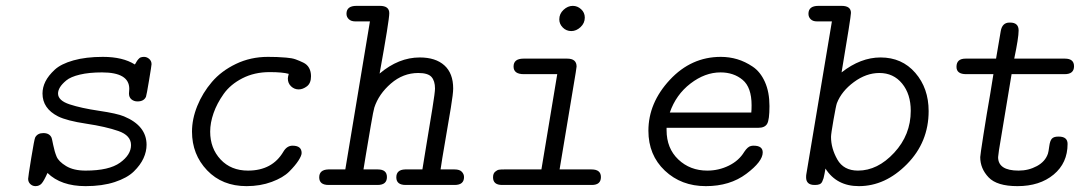

<svg xmlns="http://www.w3.org/2000/svg" viewBox="-20 -631 3715 655"><path d="M76 -21Q76 -27 86.5 -91.5Q97 -156 100 -162Q108 -177 128 -177Q149 -177 156 -161Q157 -159 161.5 -136.5Q166 -114 173 -97Q180 -80 205.5 -64.5Q231 -49 272 -49Q352 -49 389.5 -76Q427 -103 427 -136Q427 -169 384 -184Q341 -199 274.5 -209Q208 -219 178 -234Q125 -261 125 -312Q125 -333 135 -353Q145 -373 166.5 -393Q188 -413 230.5 -425Q273 -437 331 -437Q399 -437 440 -411Q441 -412 443 -415.5Q445 -419 445.5 -420Q446 -421 448 -424Q450 -427 451.5 -428.5Q453 -430 455 -432Q457 -434 459.5 -435Q462 -436 465 -436.5Q468 -437 471 -437Q481 -437 489 -430Q497 -423 497 -412Q497 -408 488.5 -357Q480 -306 478 -301Q471 -285 449 -285Q437 -285 428.5 -292Q420 -299 420 -312Q420 -314 420.5 -319.5Q421 -325 421 -328Q421 -384 328 -384Q284 -384 252.5 -376.5Q221 -369 206 -356.5Q191 -344 184.5 -333Q178 -322 178 -312Q178 -288 217.5 -275Q257 -262 318 -253Q379 -244 403 -234Q480 -202 480 -137Q480 -114 469.5 -91Q459 -68 436.5 -46Q414 -24 371.5 -10Q329 4 272 4Q188 4 142 -41Q130 -14 122 -5Q114 4 101 4Q91 4 83.5 -3Q76 -10 76 -21Z M635 -182Q635 -225 653 -269.5Q671 -314 703 -351.5Q735 -389 785 -413Q835 -437 894 -437Q913 -437 924.5 -436.5Q936 -436 956 -434.5Q976 -433 988.5 -428.5Q1001 -424 1014.5 -417.5Q1028 -411 1034.5 -399Q1041 -387 1041 -371Q1041 -347 1027 -336.5Q1013 -326 999 -326Q984 -326 973 -336.5Q962 -347 962 -363Q962 -368 965 -379Q944 -385 900 -385Q848 -385 807 -364Q766 -343 743 -310.5Q720 -278 708.5 -245Q697 -212 697 -182Q697 -125 732.5 -87Q768 -49 826 -49Q909 -49 947 -114Q959 -134 978 -134Q1009 -134 1009 -109Q1009 -100 998 -83Q987 -66 966.5 -45.5Q946 -25 907 -10.5Q868 4 821 4Q738 4 686.5 -50Q635 -104 635 -182Z M1100 -53H1158L1242 -558H1192Q1178 -558 1170 -565.5Q1162 -573 1162 -584Q1162 -611 1196 -611H1276Q1308 -611 1308 -586Q1308 -562 1275 -380Q1340 -435 1412 -435Q1466 -435 1496 -408Q1526 -381 1526 -329Q1526 -312 1518 -263Q1510 -214 1498.5 -148Q1487 -82 1483 -53H1531Q1548 -53 1555.5 -45Q1563 -37 1563 -27Q1563 0 1531 0H1364Q1332 0 1332 -26Q1332 -52 1362 -53H1421Q1424 -73 1435 -139Q1446 -205 1455 -260.5Q1464 -316 1464 -329Q1464 -355 1452 -368.5Q1440 -382 1407 -382Q1355 -382 1313.5 -346Q1272 -310 1257 -264Q1254 -255 1245 -202.5Q1236 -150 1228 -102Q1220 -54 1220 -53H1269Q1300 -53 1300 -27Q1300 0 1268 0H1101Q1069 0 1069 -26Q1069 -52 1100 -53Z M1662 -26Q1662 -39 1669 -45Q1676 -51 1682 -52Q1688 -53 1700 -53H1827L1881 -378H1767Q1732 -378 1732 -404Q1732 -431 1766 -431H1915Q1947 -431 1947 -404L1944 -383L1889 -53H1998Q2030 -53 2030 -27Q2030 0 1999 0H1693Q1662 0 1662 -26ZM1888 -565Q1888 -584 1902.5 -597.5Q1917 -611 1934 -611Q1950 -611 1962.5 -599.5Q1975 -588 1975 -571Q1975 -552 1960.5 -538.5Q1946 -525 1929 -525Q1912 -525 1900 -537Q1888 -549 1888 -565Z M2192 -185Q2192 -280 2265 -358.5Q2338 -437 2439 -437Q2468 -437 2495 -429Q2522 -421 2548 -403.5Q2574 -386 2589.5 -351.5Q2605 -317 2605 -269Q2605 -222 2597 -208.5Q2589 -195 2567 -195H2254V-187Q2254 -125 2294 -87Q2334 -49 2393 -49Q2432 -49 2466.5 -66Q2501 -83 2519 -113Q2531 -131 2542 -133Q2546 -134 2551 -134Q2582 -134 2582 -111Q2582 -80 2526 -38Q2470 4 2388 4Q2304 4 2248 -49Q2192 -102 2192 -185ZM2265 -247H2543Q2544 -256 2544 -272Q2544 -333 2513.5 -358.5Q2483 -384 2438 -384Q2385 -384 2335.5 -346Q2286 -308 2265 -247Z M2730 -26Q2730 -34 2731 -38L2818 -558H2767Q2753 -558 2745.5 -565.5Q2738 -573 2738 -584Q2738 -611 2772 -611H2851Q2883 -611 2883 -587Q2883 -574 2851 -384Q2916 -435 2984 -435Q3057 -435 3102.5 -382.5Q3148 -330 3148 -252Q3148 -146 3074 -71Q3000 4 2910 4Q2834 4 2796 -56Q2795 -50 2793 -39Q2791 -28 2789.5 -23Q2788 -18 2785 -11.5Q2782 -5 2776 -2.5Q2770 0 2761 0H2759Q2730 0 2730 -26ZM2815 -164Q2815 -125 2836.5 -87Q2858 -49 2907 -49Q2974 -49 3030.5 -110Q3087 -171 3087 -253Q3087 -310 3057.5 -346Q3028 -382 2980 -382Q2935 -382 2893 -351Q2851 -320 2835 -279Q2832 -271 2823.5 -222.5Q2815 -174 2815 -164Z M3243 -403Q3243 -431 3274 -431H3378Q3378 -431 3394 -525Q3399 -554 3424 -554H3426Q3455 -554 3455 -527Q3455 -502 3440 -431H3613Q3644 -431 3644 -405Q3644 -378 3612 -378H3431L3388 -119Q3388 -119 3385 -95Q3385 -49 3455 -49Q3489 -49 3517.5 -64.5Q3546 -80 3555 -107Q3557 -113 3559.5 -132Q3562 -151 3568.5 -158Q3575 -165 3590 -165H3592Q3622 -165 3622 -140Q3622 -75 3574.5 -35.5Q3527 4 3451 4Q3381 4 3352.5 -26Q3324 -56 3324 -95Q3324 -101 3335 -171.5Q3346 -242 3358 -310L3369 -378H3276Q3243 -378 3243 -403Z"/></svg>

Font: CMU Typewriter Text
Style: LightOblique
Weight: 200
Italic angle: -9.46001°
Version: Version 0.7.0